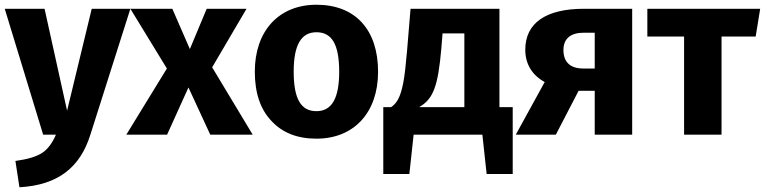

<svg xmlns="http://www.w3.org/2000/svg" viewBox="-26 -568 3227 810"><path d="M524 -531H361L257 -101L162 -531H-6L156 0H210C195 35 176 61 152 77C127 93 90 104 39 111L56 222C219 213 312 138 355 1Z M1014 -531H846L775 -361L701 -531H524L678 -279L507 0H679L769 -199L861 0H1040L869 -284Z M1309 -548C1149 -548 1049 -436 1049 -266C1049 -177 1072 -107 1119 -58C1165 -8 1228 17 1309 17C1469 17 1569 -95 1569 -265C1569 -444 1472 -548 1309 -548ZM1309 -432C1374 -432 1405 -381 1405 -265C1405 -152 1373 -99 1309 -99C1244 -99 1213 -150 1213 -266C1213 -379 1245 -432 1309 -432Z M2081 -116V-531H1706L1691 -351C1686 -293 1681 -248 1675 -217C1662 -154 1648 -133 1624 -116H1591V166H1701L1719 0H2009L2027 166H2137V-116ZM1933 -116H1742C1802 -150 1822 -204 1836 -365L1841 -427H1933Z M2438 -531C2277 -531 2190 -471 2190 -358C2190 -297 2220 -250 2272 -222L2150 0H2319L2415 -185H2483V0H2641V-531ZM2434 -279C2378 -279 2351 -308 2351 -357C2351 -404 2380 -430 2437 -430H2483V-279Z M2705 -531V-414H2860V0H3018V-414H3162L3181 -531Z"/></svg>

Font: Fira Sans
Style: Bold
Weight: 700
Designer: Carrois Corporate & Edenspiekermann AG
Foundry: Carrois Corporate GbR & Edenspiekermann AG
Version: Version 4.203